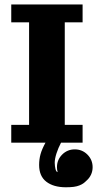

<svg xmlns="http://www.w3.org/2000/svg" viewBox="-20 -625 426 841"><path d="M229.5 107.4Q229.5 75 252.3 52.1Q275.1 29.3 307.6 29.3Q340.1 29.3 362.9 52.1Q385.7 75 385.7 107.4Q385.7 124.8 378.7 140Q371.6 155.3 359.1 166Q351.6 173.6 345 178.2Q338.4 182.9 328 187.1Q317.6 191.4 303.1 193.4Q288.6 195.3 268.6 195.3Q214.6 195.3 183 171Q151.4 146.7 151.4 97.7Q151.4 72.3 157.6 50.2Q163.8 28.1 179.2 0H29.3V-78.1H107.4V-527.3H29.3V-605.5H341.8V-527.3H263.7V-78.1H341.8V0H247.3Q235.4 22.5 227.5 46.6Q219.7 70.8 219.7 87.9Q220 103 223 115.4Q226.1 127.7 232.4 128.9Q229.5 118.4 229.5 107.4Z"/></svg>

Font: Orelega One
Style: Regular
Weight: 400
Version: Version 1.1 ; ttfautohint (v1.8.3)